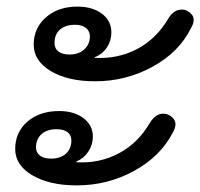

<svg xmlns="http://www.w3.org/2000/svg" viewBox="-20 -579 606 581"><path d="M82 -444Q82 -494 119 -526.5Q156 -559 214 -559Q260 -559 288.5 -537.5Q317 -516 317 -481Q317 -456 303.5 -435.5Q290 -415 267 -406L266 -404Q337 -400 395.5 -431Q454 -462 490 -524Q506 -550 530 -550Q542 -550 548 -545Q566 -535 566 -519Q566 -507 558 -494Q522 -421 441.5 -377Q361 -333 268 -333Q185 -333 133.5 -364Q82 -395 82 -444ZM252 -469Q252 -485 240 -494.5Q228 -504 207 -504Q178 -504 161.5 -489.5Q145 -475 145 -449Q145 -432 157 -423Q169 -414 191 -414Q218 -414 235 -429.5Q252 -445 252 -469ZM26 -128Q26 -179 63 -211Q100 -243 159 -243Q204 -243 232.5 -221.5Q261 -200 261 -166Q261 -141 247.5 -120.5Q234 -100 211 -90V-88Q281 -84 339.5 -115Q398 -146 434 -208Q451 -235 474 -235Q483 -235 491 -231Q511 -220 511 -203Q511 -192 503 -178Q466 -106 386 -62Q306 -18 212 -18Q130 -18 78 -48.5Q26 -79 26 -128ZM196 -154Q196 -170 184.5 -179Q173 -188 151 -188Q122 -188 105.5 -173Q89 -158 89 -133Q89 -117 101 -108Q113 -99 135 -99Q163 -99 179.5 -114Q196 -129 196 -154Z"/></svg>

Font: Kodchasan Medium
Style: Italic
Weight: 500
Italic angle: -10°
Version: Version 1.000; ttfautohint (v1.6)